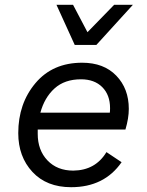

<svg xmlns="http://www.w3.org/2000/svg" viewBox="-20 -770 612 799"><path d="M381 -583H291L215 -750H284L344 -636L455 -750H533ZM322 -509Q412 -509 464 -455Q516 -401 516 -317Q516 -278 502 -231H137V-213Q137 -145 177.5 -102.5Q218 -60 285 -60Q377 -61 423 -137L486 -95Q414 9 276 9Q174 9 115 -54.5Q56 -118 56 -216Q56 -339 127.5 -424Q199 -509 322 -509ZM317 -440Q249 -440 207 -402Q165 -364 148 -301H437Q438 -307 438 -320Q438 -375 405.5 -407.5Q373 -440 317 -440Z"/></svg>

Font: Elaine Sans
Style: Italic
Weight: 400
Italic angle: -13°
Designer: Wei Huang
Foundry: Wei Huang
Version: Version 2.001;December 24, 2019;FontCreator 12.0.0.2547 64-b